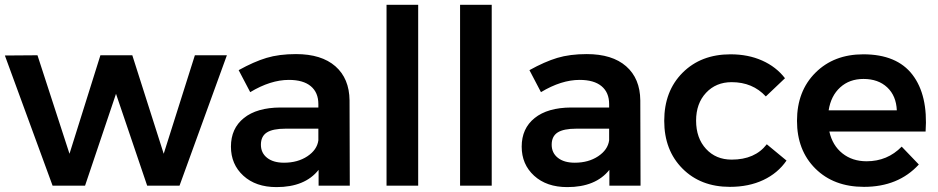

<svg xmlns="http://www.w3.org/2000/svg" viewBox="-21 -762 3851 788"><path d="M-1 -534.2 132.8 -535.2 264.2 -130.9 391.1 -535.2H522L650.9 -130.9L778.8 -535.2H910.2L715.8 0H583L455.1 -377L328.1 0H194.8Z M1414.6 0H1286.6V-64.9Q1230.5 5.9 1113.8 5.9Q1028.8 5.9 977.8 -40.8Q926.8 -87.4 926.8 -160.2Q926.8 -234.9 980 -277.6Q1033.2 -320.3 1129.9 -320.8H1285.6V-335Q1285.6 -382.3 1254.6 -408.2Q1223.6 -434.1 1164.6 -434.1Q1089.4 -434.1 1005.9 -383.8L958.5 -474.1Q1021 -508.8 1072.8 -524.4Q1124.5 -540 1193.8 -540Q1298.3 -540 1355.5 -490Q1412.6 -439.9 1413.6 -350.1ZM1144.5 -94.2Q1200.7 -94.2 1240.5 -120.6Q1280.3 -147 1285.6 -186V-233.9H1150.9Q1098.6 -233.9 1074.2 -218.3Q1049.8 -202.6 1049.8 -168Q1049.8 -134.3 1075.2 -114.3Q1100.6 -94.2 1144.5 -94.2Z M1565.4 -742.2H1695.3V0H1565.4Z M1867.2 -742.2H1997.1V0H1867.2Z M2607.9 0H2480V-64.9Q2423.8 5.9 2307.1 5.9Q2222.2 5.9 2171.1 -40.8Q2120.1 -87.4 2120.1 -160.2Q2120.1 -234.9 2173.3 -277.6Q2226.6 -320.3 2323.2 -320.8H2479V-335Q2479 -382.3 2448 -408.2Q2417 -434.1 2357.9 -434.1Q2282.7 -434.1 2199.2 -383.8L2151.9 -474.1Q2214.4 -508.8 2266.1 -524.4Q2317.9 -540 2387.2 -540Q2491.7 -540 2548.8 -490Q2606 -439.9 2606.9 -350.1ZM2337.9 -94.2Q2394 -94.2 2433.8 -120.6Q2473.6 -147 2479 -186V-233.9H2344.2Q2292 -233.9 2267.6 -218.3Q2243.2 -202.6 2243.2 -168Q2243.2 -134.3 2268.6 -114.3Q2293.9 -94.2 2337.9 -94.2Z M3122.1 -366.2Q3067.9 -424.8 2981.9 -424.8Q2917.5 -424.8 2876.7 -381.1Q2835.9 -337.4 2835.9 -267.1Q2835.9 -195.3 2876.5 -151.1Q2917 -106.9 2981.9 -106.9Q3077.6 -106.9 3126 -169.9L3207 -103Q3171.4 -51.3 3111.8 -23.2Q3052.2 4.9 2974.6 4.9Q2854.5 4.9 2779.8 -70.3Q2705.1 -145.5 2705.1 -266.1Q2705.1 -388.2 2780.5 -463.6Q2856 -539.1 2977.1 -539.1Q3049.8 -539.1 3107.2 -513.4Q3164.6 -487.8 3200.7 -440.9Z M3522 -539.1Q3659.7 -539.1 3723.9 -455.3Q3788.1 -371.6 3777.8 -222.2H3382.8Q3395.5 -165 3436.3 -132.6Q3477.1 -100.1 3535.6 -100.1Q3621.1 -100.1 3679.7 -160.2L3750 -86.9Q3666 4.9 3524.9 4.9Q3400.9 4.9 3325.4 -70.1Q3250 -145 3250 -266.1Q3250 -388.2 3325.7 -463.6Q3401.4 -539.1 3522 -539.1ZM3379.9 -309.1H3659.7Q3657.2 -368.7 3620.4 -403.3Q3583.5 -438 3522.9 -438Q3465.3 -438 3427.2 -403.3Q3389.2 -368.7 3379.9 -309.1Z"/></svg>

Font: Montserrat-Arabic Medium
Style: Regular
Weight: 500
Designer: Mohamed Gaber
Foundry: Kief Type Foundry
Version: Version 5.008;PS 005.008;hotconv 1.0.88;makeotf.lib2.5.64775